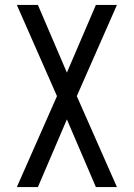

<svg xmlns="http://www.w3.org/2000/svg" viewBox="-20 -540 540 775"><path d="M48 215 210 -152 48 -520H133L250 -247L367 -520H452L290 -152L452 215H367L250 -58L133 215Z"/></svg>

Font: Iosevka Term SS14
Style: Regular
Weight: 400
Monospace: yes
Designer: Belleve Invis
Foundry: Belleve Invis
Version: Version 24.1.1; ttfautohint (v1.8.4)